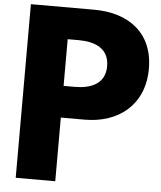

<svg xmlns="http://www.w3.org/2000/svg" viewBox="-74 -1301 1146 1364"><g transform="rotate(5 499.5 -619.0)"><path d="M90 -1238V0H372V-454H542C784 -454 965 -597 965 -854C965 -1112 784 -1238 542 -1238ZM372 -680V-1013H452C563 -1013 668 -975 668 -846C668 -718 563 -680 452 -680Z"/></g></svg>

Font: Poland Can Into
Style: BigWritings
Weight: 700
Foundry: Cannot Into Space Fonts
Version: Version 0.92